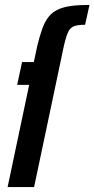

<svg xmlns="http://www.w3.org/2000/svg" viewBox="-20 -763 385 783"><path d="M11 0 99 -417H50L70 -510H118L132 -576Q142 -617 152.5 -646Q163 -675 178 -694Q193 -713 215 -723.5Q237 -734 268.5 -738.5Q300 -743 345 -743L327 -662Q299 -662 283 -656.5Q267 -651 258.5 -633.5Q250 -616 241 -578L119 0Z"/></svg>

Font: Saira ExtraCondensed
Style: Bold Italic
Weight: 700
Width: 2
Italic angle: -12°
Designer: Hector Gatti with collaboration of the Omnibus-Type team
Foundry: Omnibus-Type
Version: Version 1.101